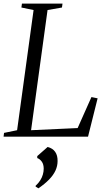

<svg xmlns="http://www.w3.org/2000/svg" viewBox="-30 -763 595 1072"><path d="M-10 0 -7.5 -21 65.5 -36 157.5 -707 89.5 -721 92.5 -743H319L316 -721L235.5 -707L143.5 -36L403.5 -48L480.5 -221L515 -214L461.5 0ZM169 279V274Q184.5 260 194.5 244.2Q204.5 228.5 209.2 211.8Q214 195 214 179Q214 154.5 203.5 139.8Q193 125 178 119.5V108.5L236 57.5Q264.5 65 278.2 85Q292 105 291.5 136Q291.5 164 279.5 189.8Q267.5 215.5 243.5 240Q219.5 264.5 184.5 288.5Z"/></svg>

Font: Merriweather 120pt Light
Style: Italic
Weight: 300
Italic angle: -7.8°
Version: Version 2.101